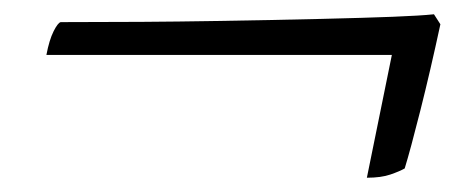

<svg xmlns="http://www.w3.org/2000/svg" viewBox="-20 -423 645 269"><path d="M494 -174 529 -346H45Q49 -367 55 -379Q61 -391 65 -392Q187 -392 277 -393.5Q367 -395 429.5 -396.5Q492 -398 530.5 -399.5Q569 -401 588 -403L597 -389Q583 -324 569 -268.5Q555 -213 547 -187Q540 -183 527 -178.5Q514 -174 494 -174Z"/></svg>

Font: Texturina 12pt ExtraLight
Style: Italic
Weight: 250
Italic angle: -11°
Designer: Guillermo Torres Carreño
Foundry: Omnibus-Type
Version: Version 1.002